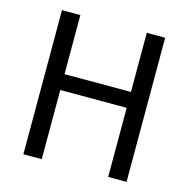

<svg xmlns="http://www.w3.org/2000/svg" viewBox="-102 -789 873 888"><g transform="rotate(15 334.0 -345.0)"><path d="M581 -690H493V-407H175V-690H87V0H175V-331H493V0H581Z"/></g></svg>

Font: SnT
Style: Regular
Weight: 400
Designer: Natanael Gama
Version: Version 1.001;PS 001.001;hotconv 1.0.70;makeotf.lib2.5.58329